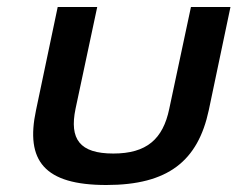

<svg xmlns="http://www.w3.org/2000/svg" viewBox="-20 -520 679 549"><path d="M83 -205C52 -60 107 9 284 9C461 9 546 -60 577 -205L639 -500H526L464 -209C446 -122 399 -81 304 -81C208 -81 178 -122 196 -209L258 -500H145Z"/></svg>

Font: LT Wave Medium
Style: Italic
Weight: 500
Designer: Daniel Lyons
Version: Version 2.5 (Glyphs App)